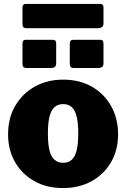

<svg xmlns="http://www.w3.org/2000/svg" viewBox="-20 -944 640 974"><path d="M299 10Q217 10 154.5 -25Q92 -60 56.5 -121.5Q21 -183 21 -262Q21 -346 58 -408.5Q95 -471 158 -505.5Q221 -540 300 -540Q384 -540 446.5 -504Q509 -468 544 -405.5Q579 -343 579 -262Q579 -183 543.5 -121.5Q508 -60 445 -25Q382 10 299 10ZM300 -118Q327 -118 344 -133.5Q361 -149 369 -182Q377 -215 377 -266Q377 -319 369 -352Q361 -385 344 -400.5Q327 -416 300 -416Q274 -416 256.5 -400.5Q239 -385 231 -352Q223 -319 223 -266Q223 -214 231 -181.5Q239 -149 256.5 -133.5Q274 -118 300 -118ZM265 -724V-623Q265 -610 258 -604.5Q251 -599 236 -599H116Q103 -599 98.5 -604.5Q94 -610 94 -621V-722Q94 -742 110 -742H249Q265 -742 265 -724ZM505 -724V-623Q505 -610 498 -604.5Q491 -599 476 -599H356Q343 -599 338.5 -604.5Q334 -610 334 -621V-722Q334 -742 350 -742H489Q505 -742 505 -724ZM505 -906V-825Q505 -801 476 -801H116Q103 -801 98.5 -806.5Q94 -812 94 -823V-904Q94 -924 110 -924H489Q505 -924 505 -906Z"/></svg>

Font: Libre Franklin Thin Black
Style: Regular
Weight: 900
Version: Version 3.000